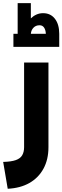

<svg xmlns="http://www.w3.org/2000/svg" viewBox="-20 -908 394 1211"><path d="M0 113.3Q50.9 112 79.6 101.8Q108.3 91.6 120.1 71.1Q132 50.7 132 20.3V-513.4H285.6V20.3Q285.6 98.4 254.1 156Q222.7 213.6 165.5 246.1Q108.3 278.7 28.7 282.6ZM64.6 -612.3V-694.9H91.4V-888.4H174.6V-792.1Q190.3 -807.4 209.7 -816.1Q229.1 -824.9 251.7 -824.9Q298.9 -824.9 326.2 -789.8Q353.6 -754.7 353.6 -694.9V-612.3ZM174.6 -694.9H269.1Q268.1 -719.4 257.6 -734.6Q247.1 -749.7 227.1 -748.6Q205 -748 190.8 -732.9Q176.6 -717.9 174.6 -694.9Z"/></svg>

Font: Alexandria
Style: Regular
Weight: 400
Designer: Mohamed Gaber
Foundry: Kief Type Foundry
Version: Version 5.100